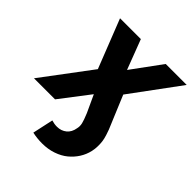

<svg xmlns="http://www.w3.org/2000/svg" viewBox="-230 -672 1014 1014"><g transform="rotate(45 276.5 -165.5)"><path d="M-20.6 0 183.9 -272.7 76.7 -545.5H232.2L295.8 -378.6L418 -545.5H574.6L373.6 -272.7L430.8 -135.7Q435.7 -123.6 438.6 -117.2Q446.7 -98.4 450.8 -87.9Q454.9 -77.4 461.3 -57.2Q467.7 -36.9 469.8 -21.5Q471.9 -6 471.8 14.7Q471.6 35.5 467 55.4Q459.5 87.7 441.8 115.8Q424 143.8 397.5 165.7Q371.1 187.5 333.6 200.3Q296.2 213.1 252.5 213.1Q215.2 213.1 180 205.3L205.3 88.8Q225.9 95.2 246.1 95.2Q277 95.2 299.4 77.1Q321.7 58.9 327.1 24.9Q331.3 7.8 326.9 -11.4Q322.4 -30.5 307.2 -67.1L262.4 -164.1L136.7 0Z"/></g></svg>

Font: Karasuma Gothic
Style: Bold Italic
Weight: 700
Italic angle: 9.39998°
Designer: Rasmus Andersson / Ryoko Nishizuka
Foundry: Genbu
Version: Version 1.00